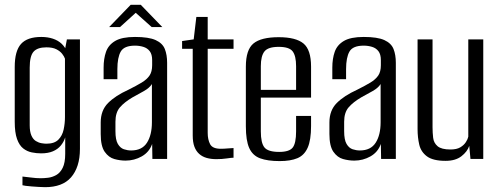

<svg xmlns="http://www.w3.org/2000/svg" viewBox="-20 -658 2074 795"><path d="M167 117Q156 117 141 116Q126 115 111.5 114Q97 113 86.5 111.5Q76 110 73 109V73Q85 74 107.5 77Q130 80 148 80Q162 80 179 78Q196 76 212.5 67Q229 58 239.5 37Q250 16 250 -21V-89Q244 -70 231.5 -55Q219 -40 199 -31.5Q179 -23 150 -23Q131 -23 111.5 -27Q92 -31 76 -43.5Q60 -56 50.5 -82.5Q41 -109 41 -154V-381Q41 -447 67 -476Q93 -505 151 -505Q177 -505 198.5 -498Q220 -491 235 -477Q250 -463 258 -442H247L257 -495H311V-42Q311 -3 301.5 26.5Q292 56 274 76.5Q256 97 229 107Q202 117 167 117ZM172 -63Q205 -63 221.5 -79.5Q238 -96 243.5 -121.5Q249 -147 249 -173V-415Q246 -424 237.5 -435Q229 -446 213.5 -454Q198 -462 172 -462Q135 -462 119 -444Q103 -426 103 -378V-139Q103 -113 110 -97Q117 -81 128.5 -74Q140 -67 152 -65Q164 -63 172 -63Z M500 7Q477 7 453.5 0.5Q430 -6 413.5 -29.5Q397 -53 397 -103V-151Q397 -201 427.5 -231.5Q458 -262 511 -286Q545 -303 566.5 -316Q588 -329 599 -345Q610 -361 610 -388V-409Q610 -433 600 -446Q590 -459 573.5 -464Q557 -469 539 -469Q494 -469 480 -444.5Q466 -420 466 -372V-330H409V-378Q409 -415 419 -443.5Q429 -472 457 -488.5Q485 -505 539 -505Q596 -505 624.5 -492Q653 -479 662.5 -455Q672 -431 672 -398V0H611L610 -62Q598 -28 567 -10.5Q536 7 500 7ZM523 -35Q568 -35 588.5 -67Q609 -99 609 -152V-310Q599 -294 576 -281Q553 -268 529 -255Q495 -235 476.5 -213.5Q458 -192 458 -154V-115Q458 -79 468 -62Q478 -45 493 -40Q508 -35 523 -35ZM432 -546 521 -638H563L652 -546H608L542 -605L477 -546Z M876 1Q854 1 836 -4Q818 -9 805 -20.5Q792 -32 785 -50.5Q778 -69 778 -97V-456H734V-488L782 -495L793 -588H840V-495H947V-456H840V-108Q840 -80 850 -61Q860 -42 894 -42Q908 -42 924 -43.5Q940 -45 947 -45V-5Q939 -5 919 -2Q899 1 876 1Z M1138 9Q1088 9 1057 -2.5Q1026 -14 1012 -45Q998 -76 998 -135V-382Q998 -452 1029.5 -478Q1061 -504 1134 -504Q1205 -504 1236.5 -478Q1268 -452 1268 -382V-254H1060V-114Q1060 -66 1075 -47.5Q1090 -29 1136 -29Q1178 -29 1192 -47Q1206 -65 1206 -114V-178H1268V-136Q1268 -78 1254 -46.5Q1240 -15 1211.5 -3Q1183 9 1138 9ZM1060 -286H1206V-384Q1206 -426 1192 -445Q1178 -464 1134 -464Q1090 -464 1075 -445Q1060 -426 1060 -384Z M1447 7Q1424 7 1400.5 0.5Q1377 -6 1360.5 -29.5Q1344 -53 1344 -103V-151Q1344 -201 1374.5 -231.5Q1405 -262 1458 -286Q1492 -303 1513.5 -316Q1535 -329 1546 -345Q1557 -361 1557 -388V-409Q1557 -433 1547 -446Q1537 -459 1520.5 -464Q1504 -469 1486 -469Q1441 -469 1427 -444.5Q1413 -420 1413 -372V-330H1356V-378Q1356 -415 1366 -443.5Q1376 -472 1404 -488.5Q1432 -505 1486 -505Q1543 -505 1571.5 -492Q1600 -479 1609.5 -455Q1619 -431 1619 -398V0H1558L1557 -62Q1545 -28 1514 -10.5Q1483 7 1447 7ZM1470 -35Q1515 -35 1535.5 -67Q1556 -99 1556 -152V-310Q1546 -294 1523 -281Q1500 -268 1476 -255Q1442 -235 1423.5 -213.5Q1405 -192 1405 -154V-115Q1405 -79 1415 -62Q1425 -45 1440 -40Q1455 -35 1470 -35Z M1825 8Q1773 8 1748 -10.5Q1723 -29 1716 -59Q1709 -89 1709 -123V-495H1771V-131Q1771 -109 1773.5 -87.5Q1776 -66 1792 -52.5Q1808 -39 1845 -39Q1871 -39 1886 -48Q1901 -57 1909 -69.5Q1917 -82 1919 -92V-495H1981V0H1928L1923 -54Q1915 -30 1890.5 -11Q1866 8 1825 8Z"/></svg>

Font: Alumni Sans Thin
Style: Regular
Weight: 400
Version: Version 1.018